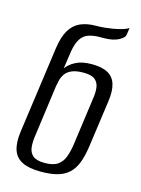

<svg xmlns="http://www.w3.org/2000/svg" viewBox="-103 -704 567 772"><g transform="rotate(15 181.0 -318.5)"><path d="M142.9 7Q94.6 7 66.1 -7.1Q37.6 -21.1 27.7 -50.9Q17.8 -80.7 24.1 -127.4L74.2 -487.9Q81.2 -537.5 98.2 -565.4Q115.2 -593.4 142.5 -605.3Q169.7 -617.2 208.2 -617.2Q224.2 -617.2 241.1 -618.8Q258 -620.5 273.7 -623.1Q289.5 -625.8 303.1 -629.3Q316.7 -632.8 325.9 -636.4Q335 -640 338.9 -643.8Q338.3 -636.9 337.4 -629.5Q336.5 -622.1 334.5 -612.4Q333.6 -602.5 311.8 -590.2Q290 -577.9 249.5 -577.3H233.8Q205.6 -577.3 185.7 -570.1Q165.7 -562.9 154 -544.3Q142.2 -525.8 136.4 -492.8L125.5 -418Q138 -436.3 163.9 -450Q189.9 -463.8 231.2 -463.8Q273.3 -463.8 297.8 -450.3Q322.3 -436.7 330.9 -409Q339.6 -381.2 333.3 -336.9L306 -141.2Q300.1 -99.8 289.1 -71.6Q278.1 -43.4 259.2 -25.9Q240.2 -8.4 211.9 -0.7Q183.6 7 142.9 7ZM149.8 -30.9Q185 -30.9 203.6 -44Q222.2 -57.2 230.5 -79.5Q238.8 -101.8 243 -128.5L270.7 -329.6Q274.9 -355.1 272.8 -375.8Q270.7 -396.6 256.3 -409.4Q241.9 -422.2 206.7 -422.2Q177.1 -422.2 159 -414.3Q140.9 -406.4 132 -393.7Q123.1 -380.9 119.7 -367.2Q116.2 -353.5 114.2 -341.7L85.1 -128.5Q80.9 -101.8 83 -79.5Q85.1 -57.2 100 -44Q114.9 -30.9 149.8 -30.9Z"/></g></svg>

Font: Alumni Sans Thin
Style: Italic
Weight: 100
Italic angle: -8°
Designer: Robert E. Leuschke
Foundry: Robert E. Leuschke
Version: Version 1.016